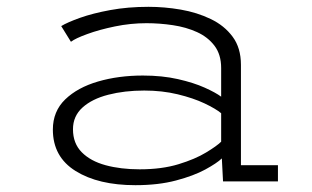

<svg xmlns="http://www.w3.org/2000/svg" viewBox="-20 -532 915 563"><path d="M377 11Q268.5 11 201.8 -30.5Q135 -72 135 -152Q135 -205.5 171.2 -240.5Q207.5 -275.5 267.5 -293Q327.5 -310.5 399 -310.5Q455.5 -310.5 501.8 -300Q548 -289.5 580.2 -275Q612.5 -260.5 628.5 -248.5V-332.5Q628.5 -372 609 -397.8Q589.5 -423.5 557.5 -438Q525.5 -452.5 486.8 -458.2Q448 -464 409.5 -464Q363 -464 317 -454.5Q271 -445 236 -432.2Q201 -419.5 188 -409.5L159.5 -455.5Q177.5 -466.5 214.8 -479.8Q252 -493 303.5 -502.5Q355 -512 415.5 -512Q462.5 -512 510.2 -503.8Q558 -495.5 598 -476.2Q638 -457 662.2 -424.2Q686.5 -391.5 686.5 -342V-47.5H795V0H634L630.5 -67.5Q616 -53.5 582 -35Q548 -16.5 496.2 -2.8Q444.5 11 377 11ZM389.5 -35.5Q454.5 -35.5 503.5 -50.5Q552.5 -65.5 584.2 -84.8Q616 -104 628.5 -116.5V-200Q613 -213 579.8 -228.8Q546.5 -244.5 501 -255.5Q455.5 -266.5 403 -266.5Q345 -266.5 297.5 -254.2Q250 -242 222 -216.8Q194 -191.5 194 -153Q194 -111.5 219.8 -85.5Q245.5 -59.5 289.8 -47.5Q334 -35.5 389.5 -35.5Z"/></svg>

Font: Trispace SemiExpanded ExtraLight
Style: Regular
Weight: 200
Width: 6
Designer: Tyler Finck
Foundry: Etcetera Type Company
Version: Version 1.210; ttfautohint (v1.8.3)